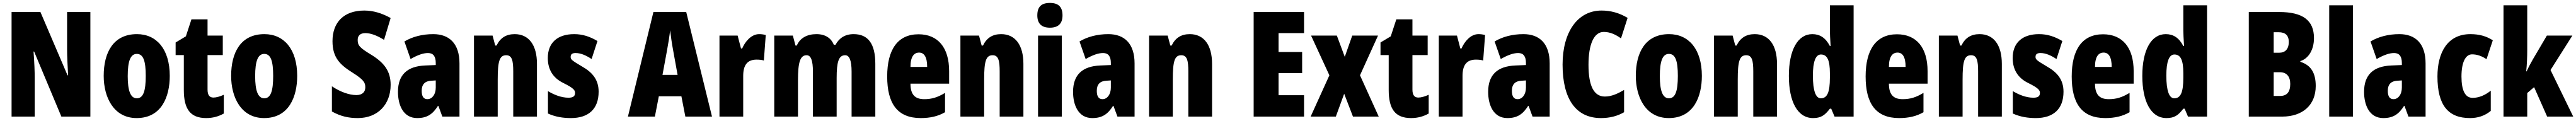

<svg xmlns="http://www.w3.org/2000/svg" viewBox="-20 -796 17588 826"><path d="M597 0V-714H438V-455C438 -412 441 -354 445 -282H441L256 -714H59V0H217V-263C217 -304 215 -365 209 -444H213L399 0Z M1139 -278C1139 -460 1049 -563 915 -563C753 -563 688 -437 688 -278C688 -132 756 10 913 10C1083 10 1139 -136 1139 -278ZM852 -276C852 -380 871 -428 914 -428C959 -428 975 -379 975 -278C975 -176 959 -125 914 -125C871 -125 852 -177 852 -276Z M1437 -130C1410 -130 1397 -148 1397 -184V-420H1501V-553H1397V-664H1287L1249 -548L1179 -506V-420H1235V-182C1235 -52 1279 10 1388 10C1433 10 1472 -1 1508 -21V-149C1481 -137 1457 -130 1437 -130Z M2009 -278C2009 -460 1919 -563 1785 -563C1623 -563 1558 -437 1558 -278C1558 -132 1626 10 1783 10C1953 10 2009 -136 2009 -278ZM1722 -276C1722 -380 1741 -428 1784 -428C1829 -428 1845 -379 1845 -278C1845 -176 1829 -125 1784 -125C1741 -125 1722 -177 1722 -276Z M2647 -217C2647 -312 2601 -369 2515 -422C2434 -471 2422 -486 2422 -524C2422 -550 2437 -570 2474 -570C2510 -570 2552 -555 2602 -524L2647 -673C2586 -707 2526 -724 2467 -724C2326 -724 2250 -642 2250 -515C2250 -401 2303 -353 2387 -300C2465 -251 2474 -231 2474 -200C2474 -169 2455 -147 2413 -147C2364 -147 2302 -169 2246 -207V-35C2307 -1 2361 10 2423 10C2560 10 2647 -84 2647 -217Z M2938 -563C2862 -563 2795 -545 2741 -513L2783 -393C2832 -421 2870 -434 2902 -434C2938 -434 2955 -411 2955 -366V-352L2883 -349C2762 -344 2697 -287 2697 -169C2697 -79 2733 10 2828 10C2897 10 2934 -17 2970 -73H2973L3000 0H3117V-363C3117 -498 3048 -563 2938 -563ZM2925 -245 2955 -247V-198C2955 -151 2930 -119 2898 -119C2872 -119 2859 -138 2859 -176C2859 -220 2881 -243 2925 -245Z M3494 -563C3435 -563 3395 -537 3370 -485H3361L3343 -553H3216V0H3378V-253C3378 -378 3390 -419 3436 -419C3476 -419 3484 -381 3484 -308V0H3646V-360C3646 -489 3590 -563 3494 -563Z M4067 -170C4067 -255 4021 -304 3954 -342C3883 -384 3876 -390 3876 -408C3876 -426 3887 -434 3910 -434C3948 -434 3986 -415 4019 -393L4059 -516C4006 -547 3957 -563 3900 -563C3785 -563 3720 -503 3720 -400C3720 -322 3755 -265 3823 -231C3900 -193 3906 -179 3906 -161C3906 -138 3891 -129 3861 -129C3811 -129 3761 -150 3721 -174V-21C3772 2 3824 10 3878 10C3997 10 4067 -51 4067 -170Z M4659 0H4841L4665 -714H4441L4267 0H4451L4478 -139H4632ZM4577 -445 4606 -285H4503L4533 -447C4543 -500 4551 -551 4555 -589C4560 -549 4567 -498 4577 -445Z M5163 -563C5108 -563 5066 -510 5047 -465H5039L5016 -553H4892V0H5054V-278C5054 -350 5081 -389 5145 -389C5166 -389 5182 -387 5195 -383L5208 -557C5188 -562 5176 -563 5163 -563Z M5808 -563C5749 -563 5709 -536 5684 -490H5673C5656 -532 5619 -563 5554 -563C5490 -563 5441 -536 5420 -485H5411L5393 -553H5266V0H5428V-248C5428 -369 5442 -419 5487 -419C5517 -419 5530 -381 5530 -307V0H5692V-264C5692 -371 5705 -419 5750 -419C5780 -419 5794 -381 5794 -307V0H5956V-360C5956 -497 5907 -563 5808 -563Z M6251 -562C6110 -562 6037 -459 6037 -274C6037 -90 6106 10 6266 10C6330 10 6384 -2 6432 -30V-162C6381 -131 6341 -119 6290 -119C6226 -119 6196 -151 6196 -225H6460V-310C6460 -472 6383 -562 6251 -562ZM6255 -437C6288 -437 6310 -409 6310 -339H6196C6196 -411 6221 -437 6255 -437Z M6815 -563C6756 -563 6716 -537 6691 -485H6682L6664 -553H6537V0H6699V-253C6699 -378 6711 -419 6757 -419C6797 -419 6805 -381 6805 -308V0H6967V-360C6967 -489 6911 -563 6815 -563Z M7148 -776C7088 -776 7062 -748 7062 -691C7062 -635 7091 -607 7148 -607C7205 -607 7234 -635 7234 -691C7234 -747 7208 -776 7148 -776ZM7229 -553H7067V0H7229Z M7547 -563C7471 -563 7404 -545 7350 -513L7392 -393C7441 -421 7479 -434 7511 -434C7547 -434 7564 -411 7564 -366V-352L7492 -349C7371 -344 7306 -287 7306 -169C7306 -79 7342 10 7437 10C7506 10 7543 -17 7579 -73H7582L7609 0H7726V-363C7726 -498 7657 -563 7547 -563ZM7534 -245 7564 -247V-198C7564 -151 7539 -119 7507 -119C7481 -119 7468 -138 7468 -176C7468 -220 7490 -243 7534 -245Z M8103 -563C8044 -563 8004 -537 7979 -485H7970L7952 -553H7825V0H7987V-253C7987 -378 7999 -419 8045 -419C8085 -419 8093 -381 8093 -308V0H8255V-360C8255 -489 8199 -563 8103 -563Z M8883 0V-146H8709V-297H8870V-441H8709V-570H8883V-714H8539V0Z M9056 -282 8928 0H9100L9157 -156L9217 0H9393L9265 -282L9388 -553H9212L9161 -408L9107 -553H8931Z M9663 -130C9636 -130 9623 -148 9623 -184V-420H9727V-553H9623V-664H9513L9475 -548L9405 -506V-420H9461V-182C9461 -52 9505 10 9614 10C9659 10 9698 -1 9734 -21V-149C9707 -137 9683 -130 9663 -130Z M10074 -563C10019 -563 9977 -510 9958 -465H9950L9927 -553H9803V0H9965V-278C9965 -350 9992 -389 10056 -389C10077 -389 10093 -387 10106 -383L10119 -557C10099 -562 10087 -563 10074 -563Z M10381 -563C10305 -563 10238 -545 10184 -513L10226 -393C10275 -421 10313 -434 10345 -434C10381 -434 10398 -411 10398 -366V-352L10326 -349C10205 -344 10140 -287 10140 -169C10140 -79 10176 10 10271 10C10340 10 10377 -17 10413 -73H10416L10443 0H10560V-363C10560 -498 10491 -563 10381 -563ZM10368 -245 10398 -247V-198C10398 -151 10373 -119 10341 -119C10315 -119 10302 -138 10302 -176C10302 -220 10324 -243 10368 -245Z M10929 -578C10972 -578 11009 -561 11047 -534L11092 -674C11035 -708 10977 -724 10914 -724C10749 -724 10648 -575 10648 -355C10648 -119 10740 10 10910 10C10969 10 11022 -3 11068 -30V-182C11025 -157 10983 -137 10937 -137C10862 -137 10825 -209 10825 -354C10825 -493 10862 -578 10929 -578Z M11599 -278C11599 -460 11509 -563 11375 -563C11213 -563 11148 -437 11148 -278C11148 -132 11216 10 11373 10C11543 10 11599 -136 11599 -278ZM11312 -276C11312 -380 11331 -428 11374 -428C11419 -428 11435 -379 11435 -278C11435 -176 11419 -125 11374 -125C11331 -125 11312 -177 11312 -276Z M11960 -563C11901 -563 11861 -537 11836 -485H11827L11809 -553H11682V0H11844V-253C11844 -378 11856 -419 11902 -419C11942 -419 11950 -381 11950 -308V0H12112V-360C12112 -489 12056 -563 11960 -563Z M12358 10C12411 10 12438 -8 12473 -54H12482L12505 0H12635V-760H12473V-588C12473 -567 12475 -532 12478 -482H12473C12443 -539 12404 -563 12353 -563C12254 -563 12193 -455 12193 -278C12193 -101 12253 10 12358 10ZM12411 -125C12377 -125 12357 -175 12357 -280C12357 -376 12376 -424 12412 -424C12455 -424 12473 -385 12473 -297V-265C12473 -166 12455 -125 12411 -125Z M12931 -562C12790 -562 12717 -459 12717 -274C12717 -90 12786 10 12946 10C13010 10 13064 -2 13112 -30V-162C13061 -131 13021 -119 12970 -119C12906 -119 12876 -151 12876 -225H13140V-310C13140 -472 13063 -562 12931 -562ZM12935 -437C12968 -437 12990 -409 12990 -339H12876C12876 -411 12901 -437 12935 -437Z M13495 -563C13436 -563 13396 -537 13371 -485H13362L13344 -553H13217V0H13379V-253C13379 -378 13391 -419 13437 -419C13477 -419 13485 -381 13485 -308V0H13647V-360C13647 -489 13591 -563 13495 -563Z M14068 -170C14068 -255 14022 -304 13955 -342C13884 -384 13877 -390 13877 -408C13877 -426 13888 -434 13911 -434C13949 -434 13987 -415 14020 -393L14060 -516C14007 -547 13958 -563 13901 -563C13786 -563 13721 -503 13721 -400C13721 -322 13756 -265 13824 -231C13901 -193 13907 -179 13907 -161C13907 -138 13892 -129 13862 -129C13812 -129 13762 -150 13722 -174V-21C13773 2 13825 10 13879 10C13998 10 14068 -51 14068 -170Z M14338 -562C14197 -562 14124 -459 14124 -274C14124 -90 14193 10 14353 10C14417 10 14471 -2 14519 -30V-162C14468 -131 14428 -119 14377 -119C14313 -119 14283 -151 14283 -225H14547V-310C14547 -472 14470 -562 14338 -562ZM14342 -437C14375 -437 14397 -409 14397 -339H14283C14283 -411 14308 -437 14342 -437Z M14771 10C14824 10 14851 -8 14886 -54H14895L14918 0H15048V-760H14886V-588C14886 -567 14888 -532 14891 -482H14886C14856 -539 14817 -563 14766 -563C14667 -563 14606 -455 14606 -278C14606 -101 14666 10 14771 10ZM14824 -125C14790 -125 14770 -175 14770 -280C14770 -376 14789 -424 14825 -424C14868 -424 14886 -385 14886 -297V-265C14886 -166 14868 -125 14824 -125Z M15540 -714H15333V0H15560C15702 0 15790 -80 15790 -209C15790 -296 15759 -351 15685 -374V-379C15741 -396 15778 -457 15778 -536C15778 -658 15701 -714 15540 -714ZM15540 -436H15503V-576H15537C15583 -576 15606 -554 15606 -510C15606 -461 15582 -436 15540 -436ZM15503 -303H15545C15591 -303 15616 -274 15616 -223C15616 -168 15593 -141 15547 -141H15503Z M16044 0V-760H15882V0Z M16361 -563C16285 -563 16218 -545 16164 -513L16206 -393C16255 -421 16293 -434 16325 -434C16361 -434 16378 -411 16378 -366V-352L16306 -349C16185 -344 16120 -287 16120 -169C16120 -79 16156 10 16251 10C16320 10 16357 -17 16393 -73H16396L16423 0H16540V-363C16540 -498 16471 -563 16361 -563ZM16348 -245 16378 -247V-198C16378 -151 16353 -119 16321 -119C16295 -119 16282 -138 16282 -176C16282 -220 16304 -243 16348 -245Z M16843 10C16898 10 16945 -6 16985 -39V-177C16945 -145 16903 -128 16861 -128C16811 -128 16785 -177 16785 -274C16785 -371 16813 -425 16857 -425C16891 -425 16923 -414 16956 -392L16999 -521C16955 -549 16907 -563 16846 -563C16688 -563 16621 -435 16621 -274C16621 -78 16694 10 16843 10Z M17234 -458V-760H17072V0H17234V-161L17281 -201L17370 0H17548L17393 -318L17542 -553H17368L17272 -390C17260 -369 17244 -340 17230 -309H17227C17232 -357 17234 -407 17234 -458Z"/></svg>

Font: Noto Sans Armenian ExtraCondensed Black
Style: Regular
Weight: 900
Width: 2
Designer: Monotype Design Team
Foundry: Monotype Imaging Inc.
Version: Version 2.008